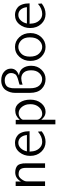

<svg xmlns="http://www.w3.org/2000/svg" viewBox="1069 -1814 911 3089"><g transform="rotate(-90 1524.5 -269.5)"><path d="M77 0V-473H148V-387Q200 -480 297 -480Q337 -480 366 -468Q395 -456 409 -440Q423 -424 430.5 -398Q438 -372 439.5 -355.5Q441 -339 441 -315V0H368V-312Q368 -368 345.5 -397Q323 -426 262 -426Q221 -426 186 -378.5Q151 -331 151 -299V0Z M561 -240Q561 -339 619.5 -411.5Q678 -484 771 -484Q805 -484 835.5 -473.5Q866 -463 895 -438.5Q924 -414 941 -365.5Q958 -317 958 -249H629Q629 -238 632 -231Q633 -151 677.5 -98.5Q722 -46 787 -46Q872 -46 951 -115L956 -54Q877 8 786 8Q692 8 626.5 -62Q561 -132 561 -240ZM634 -292H897Q890 -355 857.5 -392.5Q825 -430 771 -430Q721 -430 683.5 -390.5Q646 -351 634 -292Z M1069 166V-472H1141V-407Q1204 -480 1293 -480Q1367 -480 1416.5 -410.5Q1466 -341 1466 -238Q1466 -131 1408.5 -61.5Q1351 8 1270 8Q1247 8 1226 1.5Q1205 -5 1191 -15.5Q1177 -26 1167 -35Q1157 -44 1150 -53L1143 -62V166ZM1142 -351Q1142 -349 1142.5 -344.5Q1143 -340 1143 -339V-128Q1144 -99 1171.5 -72.5Q1199 -46 1238 -46Q1300 -46 1346.5 -99.5Q1393 -153 1393 -236Q1393 -265 1389 -286Q1376 -346 1337 -385.5Q1298 -425 1247 -425Q1208 -425 1175.5 -400Q1143 -375 1142 -351Z M1575 -242V-484Q1575 -522 1585.5 -558.5Q1596 -595 1617.5 -629Q1639 -663 1679.5 -684Q1720 -705 1774 -705H1773H1777Q1861 -705 1913 -660.5Q1965 -616 1965 -549Q1965 -459 1858 -421V-419Q1936 -411 1973.5 -356Q2011 -301 2011 -223Q2011 -123 1947.5 -57.5Q1884 8 1798 8Q1701 8 1638 -56.5Q1575 -121 1575 -242ZM1707 -362V-410Q1722 -417 1775 -430Q1802 -438 1814 -442Q1826 -446 1845 -456Q1864 -466 1872 -476.5Q1880 -487 1887 -505.5Q1894 -524 1894 -548Q1894 -589 1862 -619Q1830 -649 1776 -649Q1741 -649 1716.5 -638Q1692 -627 1679 -612Q1666 -597 1659 -573.5Q1652 -550 1650.5 -533.5Q1649 -517 1649 -495V-417V-281V-241Q1649 -144 1690.5 -95.5Q1732 -47 1797 -47Q1850 -47 1894 -94Q1938 -141 1938 -223Q1938 -300 1903.5 -340.5Q1869 -381 1811 -383Q1768 -383 1707 -362Z M2089 -236Q2089 -340 2153.5 -412Q2218 -484 2314 -484Q2405 -484 2471 -414Q2537 -344 2537 -236Q2537 -131 2472 -61.5Q2407 8 2314 8Q2223 8 2156 -59.5Q2089 -127 2089 -236ZM2158 -245Q2158 -147 2207 -96.5Q2256 -46 2314 -46Q2372 -46 2420 -96.5Q2468 -147 2468 -245Q2468 -337 2420 -383.5Q2372 -430 2314 -430Q2255 -430 2206.5 -383.5Q2158 -337 2158 -245Z M2618 -240Q2618 -339 2676.5 -411.5Q2735 -484 2828 -484Q2862 -484 2892.5 -473.5Q2923 -463 2952 -438.5Q2981 -414 2998 -365.5Q3015 -317 3015 -249H2686Q2686 -238 2689 -231Q2690 -151 2734.5 -98.5Q2779 -46 2844 -46Q2929 -46 3008 -115L3013 -54Q2934 8 2843 8Q2749 8 2683.5 -62Q2618 -132 2618 -240ZM2691 -292H2954Q2947 -355 2914.5 -392.5Q2882 -430 2828 -430Q2778 -430 2740.5 -390.5Q2703 -351 2691 -292Z"/></g></svg>

Font: Coval
Style: ExtraLight
Weight: 250
Foundry: Context Ltd
Version: Version 001.000